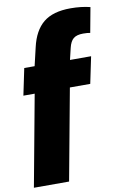

<svg xmlns="http://www.w3.org/2000/svg" viewBox="-111 -801 672 1021"><g transform="rotate(-10 225.0 -290.0)"><path d="M-13 163H177L268 -329H378L408 -473H294L309 -536Q317 -570 334.5 -584.5Q352 -599 387 -599Q410 -599 425 -596L450 -731Q402 -743 344 -743Q249 -743 197.5 -701Q146 -659 126 -571L103 -473H47L17 -329H78Z"/></g></svg>

Font: Geom Black
Style: Bold
Weight: 900
Version: Version 1.102